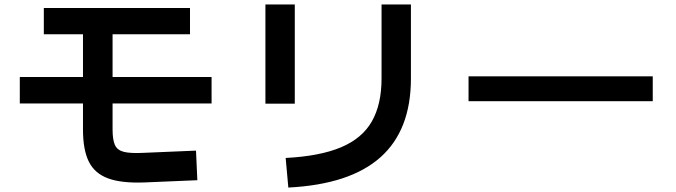

<svg xmlns="http://www.w3.org/2000/svg" viewBox="-20 -779 3040 863"><path d="M867 31 630 41Q527 45 466.5 23Q406 1 379.5 -52Q353 -105 353 -197V-733H486V-197Q486 -151 496.5 -127.5Q507 -104 536.5 -96.5Q566 -89 625 -92L861 -102ZM177 -625V-743H834V-625ZM69 -314V-433H931V-314Z M1305 -313H1173V-759H1305ZM1276 64 1264 -69Q1418 -77 1513 -117Q1608 -157 1651.5 -233.5Q1695 -310 1695 -426V-759H1827V-426Q1827 -194 1690 -72Q1553 50 1276 64Z M2914 -436V-324H2086V-436Z"/></svg>

Font: Murecho Thin SemiBold
Style: Regular
Weight: 600
Version: Version 1.010